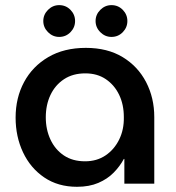

<svg xmlns="http://www.w3.org/2000/svg" viewBox="-20 -706 678 738"><path d="M276 12Q203 12 150 -24Q97 -60 68.5 -120.5Q40 -181 40 -254Q40 -330 72.5 -390.5Q105 -451 165.5 -486.5Q226 -522 310 -522Q393 -522 451.5 -486.5Q510 -451 541.5 -390.5Q573 -330 573 -256V0H458V-95H456Q441 -67 417 -42.5Q393 -18 358 -3Q323 12 276 12ZM307 -86Q352 -86 385.5 -108.5Q419 -131 438 -169.5Q457 -208 456 -256Q456 -304 438 -341.5Q420 -379 387 -401.5Q354 -424 308 -424Q260 -424 226 -401.5Q192 -379 174 -341Q156 -303 156 -255Q156 -208 174 -169.5Q192 -131 225.5 -108.5Q259 -86 307 -86ZM408.5 -564.1Q383.8 -564.1 365.6 -582.3Q347.4 -600.5 347.4 -625.2Q347.4 -650 365.6 -668.2Q383.8 -686.3 408.5 -686.3Q434.1 -686.3 451.9 -668.2Q469.6 -650 469.6 -625.2Q469.6 -600.5 451.9 -582.3Q434.1 -564.1 408.5 -564.1ZM207.5 -564.1Q182.8 -564.1 164.6 -582.3Q146.4 -600.5 146.4 -625.2Q146.4 -650 164.6 -668.2Q182.8 -686.3 207.5 -686.3Q233.1 -686.3 250.9 -668.2Q268.6 -650 268.6 -625.2Q268.6 -600.5 250.9 -582.3Q233.1 -564.1 207.5 -564.1Z"/></svg>

Font: MuseoModerno SemiBold Medium
Style: Regular
Weight: 500
Version: Version 1.001